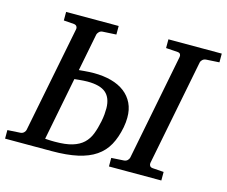

<svg xmlns="http://www.w3.org/2000/svg" viewBox="-118 -802 1101 932"><g transform="rotate(15 432.5 -335.5)"><path d="M415 -270Q414.1 -321.8 385.5 -346.4Q356.9 -371.1 293 -371.1Q284.7 -371.1 273.7 -370.4Q262.7 -369.6 252.4 -368.7Q240.2 -367.2 228 -366.2L166 -49.8Q173.3 -49.3 181.6 -48.8Q188.5 -48.3 197.3 -48.1Q206.1 -47.9 215.8 -47.9Q268.6 -47.9 302.5 -58.1Q336.4 -68.4 357.4 -88.1Q378.4 -107.9 389.6 -136.7Q400.9 -165.5 408.2 -202.1Q412.1 -221.7 413.6 -238.3Q415 -254.9 415 -270ZM524.9 -251Q524.9 -239.7 523.7 -227.8Q522.5 -215.8 520 -202.1Q509.8 -149.4 488.8 -111.3Q467.8 -73.2 431.6 -48.6Q395.5 -23.9 341.8 -12Q288.1 0 211.9 0H-22V-43L43 -46.9Q53.7 -47.9 60.3 -54.9Q66.9 -62 67.9 -67.9L173.8 -603Q175.3 -608.9 171.4 -615.7Q167.5 -622.6 157.2 -624L105 -627.9V-670.9H369.1V-627.9L299.8 -624Q289.6 -623 283 -616Q276.4 -608.9 274.9 -603L237.8 -414.1Q251 -415 264.2 -416.5Q275.4 -417.5 288.1 -418.2Q300.8 -418.9 312 -418.9Q360.8 -418.9 400.1 -408.2Q439.5 -397.5 467.3 -376.2Q495.1 -355 510.3 -323.5Q525.4 -292 524.9 -251ZM820.8 -623Q810.5 -622.1 803.5 -615.7Q796.4 -609.4 794.9 -602.1L689.9 -68.8Q688.5 -61.5 692.4 -54.7Q696.3 -47.9 707 -46.9L763.2 -43V0H500V-43L563 -46.9Q574.2 -47.9 580.8 -54.7Q587.4 -61.5 588.9 -68.8L693.8 -602.1Q695.3 -609.4 691.9 -615.7Q688.5 -622.1 678.2 -623L619.1 -627V-670.9H887.2V-627Z"/></g></svg>

Font: Charis SIL Cyr
Style: Italic
Weight: 400
Italic angle: -11°
Foundry: SIL International
Version: Version 5.000